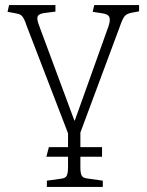

<svg xmlns="http://www.w3.org/2000/svg" viewBox="-20 -523 582 762"><path d="M166 219V194L224 186Q240 184 245 174Q250 164 250 138V99H164L174 61H250V6L86 -420Q80 -438 75 -448Q70 -458 63 -463Q56 -468 43 -470L10 -476L16 -503H200V-477L154 -471Q134 -468 129.5 -458Q125 -448 135 -422L275 -45H277L410 -417Q419 -443 414 -455Q409 -467 387 -470L348 -476L354 -503H532V-478L500 -472Q482 -468 474 -458Q466 -448 455 -416L299 3V61H385V99H299V141Q299 164 304 173.5Q309 183 324 185L388 194V219Z"/></svg>

Font: Literata ExtraLight
Style: Regular
Weight: 250
Designer: Latin by Veronika Burian and Jose Scaglione. Greek by Irene Vlachou. Cyrillic by Vera Evstafieva.
Foundry: TypeTogether
Version: Version 3.103;gftools[0.9.29]